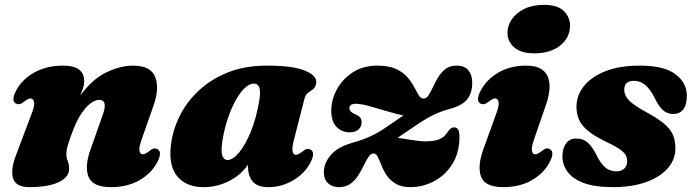

<svg xmlns="http://www.w3.org/2000/svg" viewBox="-20 -755 2852 790"><path d="M46 -328.5Q24.5 -339.5 46 -381.5Q70 -428 120.8 -456.5Q171.5 -485 240 -485Q326.5 -485 326.5 -421Q326.5 -408 321.8 -393Q317 -378 310 -361.5Q360 -430 418 -457.5Q476 -485 527.5 -485Q600 -485 618.5 -438.5Q637 -392 611.5 -320L562.5 -180.5Q550.5 -146.5 554 -133.2Q557.5 -120 567.5 -120Q577 -120 592.5 -132Q604.5 -142 612.2 -143.8Q620 -145.5 627.5 -141.5Q649 -130.5 627.5 -88.5Q603.5 -42 553.8 -13.5Q504 15 436.5 15Q361 15 344.2 -27.5Q327.5 -70 352 -138.5L401 -277.5Q426.5 -344 388 -344Q362 -344 332.5 -310.8Q303 -277.5 282.5 -224Q268.5 -188 260.8 -163.2Q253 -138.5 253 -122.5Q253 -106 258.8 -92Q264.5 -78 264.5 -60Q264.5 -26 221.5 -5.5Q178.5 15 101 15Q46.5 15 34.5 -19.5Q22.5 -54 44.5 -113L111 -289.5Q124 -323.5 120 -336.8Q116 -350 106 -350Q96.5 -350 81 -338Q69 -328.5 61.2 -326.8Q53.5 -325 46 -328.5Z M1189.5 -180Q1180.5 -145 1184 -131.5Q1187.5 -118 1197.5 -118Q1207 -118 1222.5 -130Q1234.5 -140 1242.2 -141.8Q1250 -143.5 1257.5 -139.5Q1279 -128.5 1257.5 -86.5Q1234 -41 1186.2 -13Q1138.5 15 1085 15Q1039.5 15 1020 -7.8Q1000.5 -30.5 1000.5 -69.5Q1000.5 -73.5 1000.5 -77.5Q971 -34.5 922 -9.8Q873 15 817 15Q747 15 709.8 -29Q672.5 -73 683.5 -161Q691 -220.5 719.5 -278Q748 -335.5 797.8 -382.2Q847.5 -429 917.5 -457Q987.5 -485 1078 -485Q1185.5 -485 1235.2 -464.2Q1285 -443.5 1281 -413.5Q1278.5 -395.5 1268.5 -388.2Q1258.5 -381 1248 -373.8Q1237.5 -366.5 1232.5 -348ZM893.5 -163.5Q889 -125.5 896.2 -111Q903.5 -96.5 915.5 -96.5Q938 -96.5 963.8 -127.5Q989.5 -158.5 1011.8 -212.8Q1034 -267 1046 -336.5Q1053 -375.5 1047.5 -393.2Q1042 -411 1025.5 -411Q1003.5 -411 982 -388Q960.5 -365 942.2 -328Q924 -291 911.2 -247.5Q898.5 -204 893.5 -163.5Z M1870.5 -193Q1870.5 -127 1841.5 -80.5Q1812.5 -34 1766.2 -9.5Q1720 15 1669 15Q1631.5 15 1608.2 1Q1585 -13 1571.2 -33.5Q1557.5 -54 1549.5 -74.8Q1541.5 -95.5 1534.5 -109.5Q1527.5 -123.5 1517 -123.5Q1505.5 -123.5 1496.2 -109.5Q1487 -95.5 1477.2 -75Q1467.5 -54.5 1454.2 -33.8Q1441 -13 1422.2 1Q1403.5 15 1375.5 15Q1347 15 1329.8 -1Q1312.5 -17 1312.5 -47Q1312.5 -82.5 1340.2 -116.2Q1368 -150 1433 -168.5Q1479 -181.5 1510 -196.8Q1541 -212 1567.5 -230.5Q1589.5 -246 1607.8 -258.2Q1626 -270.5 1640 -280Q1610 -286 1572 -297.5Q1534 -309 1499.2 -318.5Q1464.5 -328 1444.5 -328Q1417.5 -328 1417.5 -309.5Q1417.5 -303.5 1422.2 -297.5Q1427 -291.5 1441 -285Q1456.5 -278.5 1462.2 -271Q1468 -263.5 1468 -252Q1468 -233.5 1454.8 -222Q1441.5 -210.5 1419.5 -210.5Q1386 -210.5 1364.5 -233.2Q1343 -256 1343 -299Q1343 -344.5 1366 -387Q1389 -429.5 1431.5 -457.2Q1474 -485 1532.5 -485Q1580 -485 1609.5 -471.2Q1639 -457.5 1656.2 -437.5Q1673.5 -417.5 1684 -397.2Q1694.5 -377 1702.8 -363.2Q1711 -349.5 1723 -349.5Q1734.5 -349.5 1743.5 -363.2Q1752.5 -377 1761.8 -397.2Q1771 -417.5 1783 -437.5Q1795 -457.5 1813 -471.2Q1831 -485 1858 -485Q1891.5 -485 1907.2 -465.8Q1923 -446.5 1923 -415.5Q1923 -371 1901.5 -345.5Q1880 -320 1831 -307Q1795.5 -297.5 1765.8 -283.2Q1736 -269 1702.5 -246.5Q1673.5 -227 1652.2 -212.8Q1631 -198.5 1616 -188Q1641 -184.5 1673.8 -179Q1706.5 -173.5 1731 -173.5Q1768 -173.5 1788.2 -182.5Q1808.5 -191.5 1818.5 -207Q1828 -221.5 1834.5 -226.2Q1841 -231 1849.5 -231Q1859 -231 1864.8 -222.5Q1870.5 -214 1870.5 -193Z M2178 -535.5Q2124 -535.5 2096 -560Q2068 -584.5 2068 -620Q2068 -649.5 2086 -675.8Q2104 -702 2137.5 -718.5Q2171 -735 2218 -735Q2274.5 -735 2300 -709.5Q2325.5 -684 2325.5 -649.5Q2325.5 -600.5 2285.2 -568Q2245 -535.5 2178 -535.5ZM2177 -180.5Q2165.5 -146.5 2168.8 -133.2Q2172 -120 2182 -120Q2191.5 -120 2207 -132Q2219 -142 2226.8 -143.8Q2234.5 -145.5 2242 -141.5Q2263.5 -130.5 2242 -88.5Q2218 -42 2168.2 -13.5Q2118.5 15 2051 15Q1975.5 15 1959.5 -27.8Q1943.5 -70.5 1968.5 -140L2022.5 -289.5Q2035 -323.5 2031.2 -336.8Q2027.5 -350 2017.5 -350Q2008 -350 1992.5 -338Q1980.5 -328.5 1972.8 -326.8Q1965 -325 1957.5 -328.5Q1936 -339.5 1957.5 -381.5Q1981.5 -427.5 2030.2 -456.2Q2079 -485 2145 -485Q2212 -485 2232.5 -442.8Q2253 -400.5 2226 -322.5Z M2516 -50Q2537 -50 2548.8 -61.5Q2560.5 -73 2560.5 -91.5Q2560.5 -106 2553.8 -117.8Q2547 -129.5 2528 -142.2Q2509 -155 2471.5 -173Q2407 -204 2379.5 -236Q2352 -268 2352 -316.5Q2352 -362 2382.2 -400.2Q2412.5 -438.5 2470.5 -461.8Q2528.5 -485 2613 -485Q2711.5 -485 2758.5 -450.2Q2805.5 -415.5 2806 -362Q2806.5 -325 2791.8 -305.5Q2777 -286 2750.5 -286Q2726 -286 2708 -301.5Q2690 -317 2671 -357.5Q2653.5 -390 2633.8 -406.2Q2614 -422.5 2588.5 -422.5Q2548.5 -422.5 2548.5 -384.5Q2548.5 -365 2565.5 -344.8Q2582.5 -324.5 2638.5 -294Q2686.5 -268 2712.8 -245.8Q2739 -223.5 2749 -199.8Q2759 -176 2759 -145Q2759 -98 2727 -62Q2695 -26 2637.5 -5.5Q2580 15 2502.5 15Q2427.5 15 2381.5 -2.2Q2335.5 -19.5 2314.8 -48.8Q2294 -78 2294 -113.5Q2295 -146.5 2309.8 -165.8Q2324.5 -185 2350.5 -185Q2381 -185 2400.5 -166.2Q2420 -147.5 2437.5 -110.5Q2456 -76 2474.2 -63Q2492.5 -50 2516 -50Z"/></svg>

Font: Fraunces 9pt S000 Black
Style: Italic
Weight: 900
Italic angle: -16°
Version: Version 1.000; ttfautohint (v1.8.3)